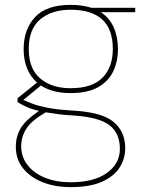

<svg xmlns="http://www.w3.org/2000/svg" viewBox="-20 -536 633 788"><path d="M270 -154Q231 -154 201 -162Q171 -170 148 -185L76 -126Q91 -119 113 -110.5Q135 -102 174 -94Q213 -86 282 -82Q400 -75 447 -35Q494 5 494 72Q494 114 471.5 150.5Q449 187 399.5 209.5Q350 232 270 232Q205 232 154 211.5Q103 191 74 154Q45 117 45 66Q45 23 65.5 -10.5Q86 -44 140 -81Q109 -88 88.5 -97.5Q68 -107 52 -117V-133L132 -197Q104 -222 90.5 -257Q77 -292 77 -334Q77 -415 123.5 -465.5Q170 -516 270 -516Q318 -516 355 -504H535V-486H394Q430 -462 447 -423Q464 -384 464 -334Q464 -283 444 -242Q424 -201 381.5 -177.5Q339 -154 270 -154ZM270 -174Q358 -174 400.5 -217Q443 -260 443 -335Q443 -417 399 -456.5Q355 -496 270 -496Q192 -496 145 -456.5Q98 -417 98 -335Q98 -254 145 -214Q192 -174 270 -174ZM67 64Q67 108 93 141.5Q119 175 165 193.5Q211 212 270 212Q365 212 418.5 174Q472 136 472 75Q472 11 429.5 -22Q387 -55 281 -62Q246 -64 218.5 -67.5Q191 -71 168 -75Q110 -42 88.5 -8.5Q67 25 67 64Z"/></svg>

Font: DM Sans Thin
Style: Regular
Weight: 100
Designer: Colophon Foundry, Jonny Pinhorn
Foundry: Colophon Foundry
Version: Version 4.004; ttfautohint (v1.8.4.7-5d5b)